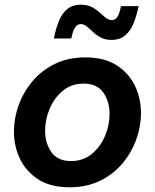

<svg xmlns="http://www.w3.org/2000/svg" viewBox="-20 -783 658 813"><path d="M452 -614Q426 -614 407 -624Q388 -634 374 -647.5Q360 -661 347.5 -671Q335 -681 322 -681Q293 -681 282 -620H208Q216 -660 228.5 -692Q241 -724 263.5 -743.5Q286 -763 323 -763Q350 -763 369 -753Q388 -743 402 -730Q416 -717 428 -707.5Q440 -698 454 -698Q469 -698 478 -713Q487 -728 492 -757H567Q559 -718 546 -685.5Q533 -653 510.5 -633.5Q488 -614 452 -614ZM275 10Q194 10 142 -23.5Q90 -57 64.5 -110.5Q39 -164 39 -226Q39 -282 59 -337.5Q79 -393 117.5 -439Q156 -485 212.5 -512.5Q269 -540 341 -540Q422 -540 474 -506.5Q526 -473 551.5 -419.5Q577 -366 577 -304Q577 -248 557 -192.5Q537 -137 498.5 -91Q460 -45 403.5 -17.5Q347 10 275 10ZM281 -101Q332 -101 368.5 -131Q405 -161 424.5 -207Q444 -253 444 -301Q444 -353 417.5 -391Q391 -429 334 -429Q283 -429 246.5 -399Q210 -369 190.5 -323Q171 -277 171 -229Q171 -177 197.5 -139Q224 -101 281 -101Z"/></svg>

Font: Be Vietnam Pro SemiBold
Style: Italic
Weight: 600
Italic angle: -12°
Designer: Lam Bao, Tony Le, Vietanh Nguyen
Foundry: Yellow Type Foundry
Version: Version 1.002; ttfautohint (v1.8.3)